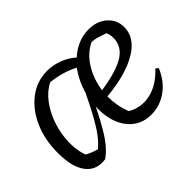

<svg xmlns="http://www.w3.org/2000/svg" viewBox="-100 -699 916 916"><g transform="rotate(-45 358.0 -241.0)"><path d="M176 3Q110 13 73.5 -34Q37 -81 37 -176Q37 -268 69 -339Q101 -410 155.5 -450.5Q210 -491 278 -491Q317 -491 355.5 -476.5Q394 -462 423 -436Q451 -462 485.5 -476.5Q520 -491 557 -491Q614 -491 650 -459Q686 -427 686 -378Q686 -307 609 -260.5Q532 -214 395 -201Q395 -170 400.5 -139Q406 -108 418 -79Q474 -47 536 -61.5Q598 -76 651 -134L664 -123Q638 -61 589.5 -26Q541 9 482 9Q409 9 365 -45.5Q321 -100 321 -192Q321 -200 322 -207Q292 -146 268 -105.5Q244 -65 222 -39.5Q200 -14 176 3ZM125 -79Q155 -62 185 -55Q208 -74 229.5 -102Q251 -130 276 -174.5Q301 -219 334 -288Q352 -352 389 -401Q331 -433 250 -442Q210 -422 179.5 -382Q149 -342 131 -290Q113 -238 110.5 -183Q108 -128 125 -79ZM525 -438Q473 -413 440 -359.5Q407 -306 398 -240Q511 -257 562 -289.5Q613 -322 613 -378Q613 -396 606 -417Q582 -426 564 -431.5Q546 -437 525 -438Z"/></g></svg>

Font: Piazzolla
Style: Italic
Weight: 400
Italic angle: -11.3°
Designer: Juan Pablo del Peral
Foundry: Huerta Tipografica
Version: Version 1.330